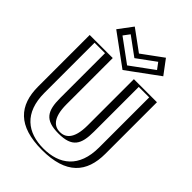

<svg xmlns="http://www.w3.org/2000/svg" viewBox="-308 -1243 1401 1401"><g transform="rotate(45 392.5 -543.0)"><path d="M714.5 -825V-293C714.5 -89 602.5 15 392.5 15C182.5 15 70.5 -89 70.5 -293V-825H258.5V-348C258.5 -210 300.5 -170 392.5 -170C484.5 -170 526.5 -210 526.5 -348V-825ZM616.5 -990 548.5 -1081 395.5 -969 242.5 -1081 174.5 -990 395.5 -828ZM699.5 -810V-293C699.5 -96.8 596 0 392.5 0C189 0 85.5 -96.8 85.5 -293V-810H243.5V-348C243.5 -205.9 291.9 -155 392.5 -155C493.1 -155 541.5 -205.9 541.5 -348V-810ZM595.4 -993.1 395.5 -846.6 195.6 -993.1 245.6 -1060.1 395.5 -950.4 545.4 -1060.1ZM699.5 -810H541.5V-348C541.5 -205.9 493.1 -155 392.5 -155C291.9 -155 243.5 -205.9 243.5 -348V-810H85.5V-293C85.5 -96.8 189 0 392.5 0C596 0 699.5 -96.8 699.5 -293ZM595.4 -993.1 545.4 -1060.1 395.5 -950.4 245.6 -1060.1 195.6 -993.1 395.5 -846.6ZM714.5 -825H526.5V-348C526.5 -210.2 484.1 -170 392.5 -170C300.8 -170 258.5 -210.2 258.5 -348V-825H70.5V-293C70.5 -89.1 182.6 15 392.5 15C602.4 15 714.5 -89.1 714.5 -293ZM616.5 -990 395.5 -828 174.5 -990 242.5 -1081 395.5 -969 548.5 -1081ZM674.5 -810V-293C674.5 -85.9 556.6 0 392.5 0C228.4 0 110.5 -85.9 110.5 -293V-810H218.5V-348C218.5 -215.4 252.1 -155 392.5 -155C532.9 -155 566.5 -215.4 566.5 -348V-810ZM573.8 -991.6 395.5 -860.9 217.2 -991.6 253.5 -1040.1 395.5 -936.1 537.5 -1040.1ZM739.5 -825H501.5V-348C501.5 -200.5 443.4 -170 392.5 -170C341.5 -170 283.5 -200.5 283.5 -348V-825H45.5V-293C45.5 -99.9 143.5 15 392.5 15C641.5 15 739.5 -99.9 739.5 -293ZM638.2 -991.5 556.3 -1101 395.5 -983.3 234.7 -1101 152.8 -991.5 395.5 -813.7Z"/></g></svg>

Font: Hussar Outliner
Style: Regular
Weight: 700
Foundry: Cannot Into Space Fonts
Version: Version 0.92